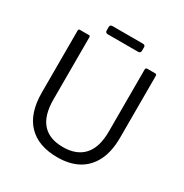

<svg xmlns="http://www.w3.org/2000/svg" viewBox="-180 -917 1028 1072"><g transform="rotate(30 334.0 -381.5)"><path d="M336.8 12.5Q213.3 12.5 147.5 -56.2Q81.7 -124.8 81.7 -258.2V-656.5Q81.7 -666.8 90.3 -667H149.7Q157.2 -667 157.2 -656.2V-256.8Q157.2 -153.7 202.3 -103.1Q247.5 -52.5 335 -52.5Q422.2 -52.5 468.3 -103.1Q514.5 -153.7 514.5 -256.8V-656.2Q514.5 -667 526.7 -667H575.3Q586 -667 586.2 -656.2V-258.2Q586.2 -168.5 556 -108.3Q525.8 -48.2 470.4 -17.8Q415 12.5 336.8 12.5ZM222 -739.8V-761.2Q222 -776.2 238.2 -776.2H432.7Q449.5 -776.2 449.5 -762.7V-740Q449.5 -723.3 433.3 -723.3H237.3Q222 -723.3 222 -739.8Z"/></g></svg>

Font: Vivano Light
Style: Regular
Weight: 300
Designer: Joe Prince, Josias Burgherr
Version: Version 2.064;September 19, 2022;FontCreator 14.0.0.2877 64-